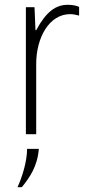

<svg xmlns="http://www.w3.org/2000/svg" viewBox="-20 -560 353 801"><path d="M88 0H131V-293C131 -403 185 -501 273 -501C283 -501 296 -499 310 -495V-531C302 -536 283 -540 263 -540C213 -540 173 -512 131 -434H128L124 -530H88ZM53 221H71C104 180 136 135 142 61H93C93 114 72 180 53 221Z"/></svg>

Font: Kathrein 35 Thin
Style: Regular
Weight: 250
Designer: Lazydogs Typefoundry, based on Open Sans by Ascender Corporation
Foundry: Lazydogs Typefoundry
Version: Version 1.003;PS 001.003;hotconv 1.0.88;makeotf.lib2.5.64775